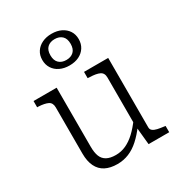

<svg xmlns="http://www.w3.org/2000/svg" viewBox="-191 -946 1017 1087"><g transform="rotate(-30 317.0 -403.0)"><path d="M178 -537V-151Q178 -113 187.5 -88.5Q197 -64 219.5 -51.5Q242 -39 279 -39Q314 -39 345.5 -53.5Q377 -68 406.5 -95.5Q436 -123 465 -163L468 -120Q437 -78 404.5 -48.5Q372 -19 336.5 -4.5Q301 10 261 10Q215 10 183 -6.5Q151 -23 134.5 -57Q118 -91 118 -141V-443Q118 -473 96.5 -483.5Q75 -494 35 -496H27V-537ZM515 -537V-83Q515 -69 525.5 -61Q536 -53 554 -49Q572 -45 597 -42L604 -41V0H469L457 -123L456 -127V-443Q456 -473 434 -483.5Q412 -494 370 -495L357 -496V-537ZM239 -713Q239 -679 257 -662Q275 -645 305 -645Q335 -645 353 -662Q371 -679 371 -713Q371 -747 353 -764Q335 -781 305 -781Q275 -781 257 -764Q239 -747 239 -713ZM424 -713Q424 -682 409 -658.5Q394 -635 367.5 -622Q341 -609 305 -609Q270 -609 243 -622Q216 -635 201 -658.5Q186 -682 186 -713Q186 -744 201 -767Q216 -790 243 -803Q270 -816 305 -816Q341 -816 367.5 -803Q394 -790 409 -767Q424 -744 424 -713Z"/></g></svg>

Font: Roboto Serif 20pt ExtraLight
Style: Regular
Weight: 250
Version: Version 1.008